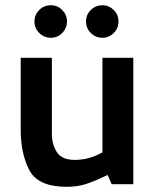

<svg xmlns="http://www.w3.org/2000/svg" viewBox="-20 -700 589 731"><path d="M58.8 0ZM487.5 1.2V-480H370V-120Q320 -91.2 265 -91.2Q215 -91.2 196.2 -121.2Q177.5 -151.2 177.5 -190V-480H58.8V-206.2Q58.8 -115 91.9 -51.9Q125 11.2 233.8 11.2Q276.2 11.2 309.4 0Q342.5 -11.2 390 -33.8L405 1.2ZM111.2 -618.8Q111.2 -643.8 129.4 -661.9Q147.5 -680 173.8 -680Q198.8 -680 216.9 -661.9Q235 -643.8 235 -618.8Q235 -592.5 216.9 -574.4Q198.8 -556.2 173.8 -556.2Q147.5 -556.2 129.4 -574.4Q111.2 -592.5 111.2 -618.8ZM307.5 -618.8Q307.5 -643.8 325.6 -661.9Q343.8 -680 370 -680Q395 -680 413.1 -661.9Q431.2 -643.8 431.2 -618.8Q431.2 -592.5 413.1 -574.4Q395 -556.2 370 -556.2Q343.8 -556.2 325.6 -574.4Q307.5 -592.5 307.5 -618.8Z"/></svg>

Font: Cambay
Style: Bold
Weight: 700
Designer: Pooja Saxena
Foundry: Pooja Saxena
Version: Version 1.096;PS 001.096;hotconv 1.0.70;makeotf.lib2.5.58329